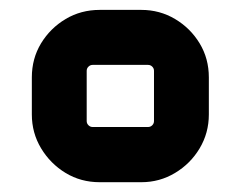

<svg xmlns="http://www.w3.org/2000/svg" viewBox="-20 -733 479 392"><path d="M183.5 -361Q145.1 -361 113.9 -379.9Q82.8 -398.8 63.9 -430.2Q45 -461.6 45 -499.3V-575Q45 -613.4 63.8 -644.5Q82.7 -675.5 114 -694.2Q145.4 -712.8 183.5 -712.8H268.6Q306 -712.8 337.4 -694.2Q368.8 -675.5 387.6 -644.5Q406.4 -613.4 406.4 -575V-499.3Q406.4 -461.6 387.6 -430.1Q368.8 -398.7 337.4 -379.9Q306 -361 268.6 -361H183.5ZM169.1 -473.7H282.3Q287.3 -473.7 290.9 -477.3Q294.4 -480.9 294.4 -485.8V-588.4Q294.4 -593.4 290.9 -596.9Q287.3 -600.5 282.3 -600.5H169.1Q164.2 -600.5 160.6 -596.9Q157 -593.4 157 -588.4V-485.8Q157 -480.9 160.6 -477.3Q164.2 -473.7 169.1 -473.7Z"/></svg>

Font: Orbitron
Style: Regular
Weight: 400
Designer: Matt McInerney
Foundry: The League of Moveable Type
Version: Version 2.001